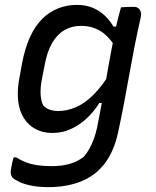

<svg xmlns="http://www.w3.org/2000/svg" viewBox="-20 -563 640 787"><path d="M295 -543Q331 -543 359 -531.5Q387 -520 408.5 -500Q430 -480 445 -454H472L454 -369Q425 -416 390.5 -436.5Q356 -457 312 -457Q274 -457 244 -439.5Q214 -422 193.5 -386.5Q173 -351 163 -296L151 -235Q145 -201 146.5 -175.5Q148 -150 157 -131Q168 -119 183.5 -113.5Q199 -108 218 -108Q254 -108 290 -123Q326 -138 362.5 -174Q399 -210 437 -272L415 -140L387 -141Q365 -105 334.5 -77Q304 -49 269 -33.5Q234 -18 195 -18Q155 -18 125.5 -34Q96 -50 78 -78.5Q60 -107 55 -145.5Q50 -184 57 -229L70 -301Q82 -365 103 -411Q124 -457 153.5 -486Q183 -515 219 -529Q255 -543 295 -543ZM476 -533Q489 -534 502 -534.5Q515 -535 528 -535Q540 -535 547 -529.5Q554 -524 557 -513.5Q560 -503 556 -488Q542 -426 530.5 -367.5Q519 -309 509 -252Q499 -195 488 -137.5Q477 -80 464 -20Q447 58 409 107.5Q371 157 312.5 180.5Q254 204 178 204Q139 204 109 198Q79 192 59 182.5Q39 173 31 165Q26 158 24.5 150Q23 142 25 131Q27 118 29.5 106.5Q32 95 36 82H46Q67 95 88.5 103Q110 111 135.5 114.5Q161 118 193 118Q232 118 264.5 109Q297 100 323 80Q337 64 346.5 46.5Q356 29 364 8Q372 -13 378 -40Q391 -105 402 -165.5Q413 -226 424 -288.5Q435 -351 449 -421Q453 -440 457 -459Q461 -478 466 -496.5Q471 -515 476 -533Z"/></svg>

Font: Rec Mono Semicasual
Style: Italic
Weight: 400
Italic angle: -10°
Version: Version 1.085; ttfautohint (v1.8.4.7-5d5b)